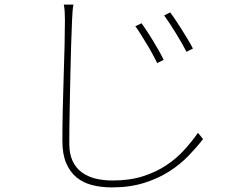

<svg xmlns="http://www.w3.org/2000/svg" viewBox="-20 -775 1040 834"><path d="M595 -674Q603 -662 616 -643Q629 -624 642.5 -601.5Q656 -579 669 -556.5Q682 -534 691 -515L663 -501Q655 -517 643.5 -538.5Q632 -560 618.5 -582Q605 -604 592 -625Q579 -646 568 -661ZM719 -721Q728 -710 741 -690.5Q754 -671 768 -649Q782 -627 795.5 -604.5Q809 -582 818 -564L790 -550Q782 -566 770 -587Q758 -608 744.5 -630Q731 -652 717.5 -672.5Q704 -693 693 -708ZM299 -755Q296 -738 295 -723Q294 -708 293 -688Q291 -644 289 -579Q287 -514 285.5 -440.5Q284 -367 282.5 -291.5Q281 -216 281 -151Q281 -107 295 -76.5Q309 -46 334.5 -27Q360 -8 394 0.5Q428 9 469 9Q544 9 601.5 -9.5Q659 -28 703 -57.5Q747 -87 780.5 -124Q814 -161 840 -198L862 -171Q835 -136 799.5 -99Q764 -62 716 -31Q668 0 606 19.5Q544 39 466 39Q420 39 380.5 29Q341 19 312.5 -4.5Q284 -28 267.5 -66.5Q251 -105 251 -163Q251 -223 252.5 -295.5Q254 -368 256.5 -440Q259 -512 260.5 -577Q262 -642 262 -688Q262 -708 261 -724.5Q260 -741 257 -755Z"/></svg>

Font: SpoqaHanSans
Style: Thin
Weight: 250
Designer: [Spoqa Han Sans] Dong-huui Kim \uAE40 \uB3D9 \uD718   [Noto Sans] Ryoko NISHIZUKA \u897F \u585A \u6DBC \u5B50  (kana & i
Foundry: Spoqa (http://bi.spoqa.com)
Version: Version 1.004;PS 1.004;hotconv 1.0.82;makeotf.lib2.5.63406